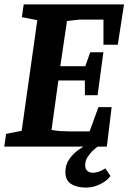

<svg xmlns="http://www.w3.org/2000/svg" viewBox="-24 -668 586 875"><path d="M-4.5 0 3.8 -58 74.8 -72 146 -576 75.6 -590 84.1 -648H541.2L512.8 -464.2H447.5V-578.7H338.7L281.2 -572.3L250.9 -366.4H364.7L387.2 -429.7H447.1L420.8 -234H363.1L362.6 -301.3H242L210.8 -75.9Q230.2 -72.1 251.3 -70.7Q272.4 -69.3 290.1 -69.3H384.3L424.7 -179.8H484.8L462.9 0ZM367.5 186.8Q325.4 186.8 299.7 170.1Q273.9 153.4 273.9 116.4Q273.9 81.9 292.5 56.1Q311.1 30.2 337.4 12.1Q363.8 -6.1 387.7 -16.9H447.6Q442.9 -14.9 429.5 -5.8Q416.1 3.2 401.1 16.8Q386.1 30.4 375.1 47.7Q364.2 65 364.2 85.1Q364.2 102.6 374.5 111Q384.8 119.3 400 119.3Q412.9 119.3 427.5 114.1Q442.2 108.9 456 99.3L479.4 133.7Q471.1 146.7 453.6 159Q436 171.3 413.8 179.1Q391.6 186.8 367.5 186.8Z"/></svg>

Font: Faustina Light
Style: Italic
Weight: 300
Italic angle: -8°
Designer: Alfonso Garcia
Foundry: http://www.omnibus-type.com
Version: Version 1.200